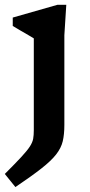

<svg xmlns="http://www.w3.org/2000/svg" viewBox="-26 -545 376 798"><path d="M114.5 -385.5Q109 -389 94 -397.8Q79 -406.5 60.5 -417.2Q42 -428 27 -437V-472L212.5 -525H249.5L241.5 -398.5V-25.5Q241.5 13.5 234.8 42Q228 70.5 207.2 97Q186.5 123.5 146 155.2Q105.5 187 38 232.5L-6 178Q38 134 62.5 107.5Q87 81 98 64Q109 47 111.8 32Q114.5 17 114.5 -4Z"/></svg>

Font: Newsreader Caption Medium
Style: Regular
Weight: 500
Designer: Hugues Gentile
Foundry: Production Type
Version: Version 1.001